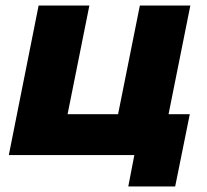

<svg xmlns="http://www.w3.org/2000/svg" viewBox="-20 -562 751 696"><path d="M120 -542H304L225 -148H408L487 -542H670L591 -148H668L615 114H445L467 0H12Z"/></svg>

Font: Argentum Sans
Style: Bold Italic
Weight: 700
Italic angle: -11°
Designer: Julieta Ulanovsky (font), Cristiano Sobral (main changes and remaster)
Foundry: Julieta Ulanovsky (font), Cristiano Sobral (main changes and remaster)
Version: Version 2.007;June 15, 2022;FontCreator 14.0.0.2814 64-bit; 